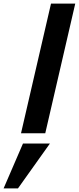

<svg xmlns="http://www.w3.org/2000/svg" viewBox="-52 -742 439 1069"><path d="M65 0 232 -722H367L200 0ZM48 307H-32L76 57H226Z"/></svg>

Font: Perun
Style: Bold Italic
Weight: 700
Italic angle: -12°
Foundry: Copyright (c) Stefan Peev, Context Ltd, 2016
Version: Version 1.027